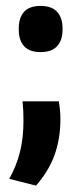

<svg xmlns="http://www.w3.org/2000/svg" viewBox="-20 -488 268 634"><path d="M174.5 -153.5Q176 -142.5 177.8 -127.2Q179.5 -112 179.5 -94.5Q179.5 -31.5 160.8 22Q142 75.5 99 125L10.5 102.5Q34 61 45.8 14.5Q57.5 -32 57.5 -89.5Q57.5 -106.5 56.8 -121.8Q56 -137 54.5 -153.5ZM114 -316Q77 -316 59.5 -335.5Q42 -355 42 -389.5V-394.5Q42 -429.5 59.5 -449Q77 -468.5 114 -468.5Q150.5 -468.5 168.5 -449Q186.5 -429.5 186.5 -394.5V-389.5Q186.5 -355 168.5 -335.5Q150.5 -316 114 -316Z"/></svg>

Font: Anek Gurmukhi Medium SemiBold
Style: Regular
Weight: 600
Version: Version 1.003